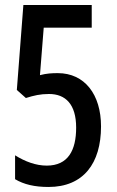

<svg xmlns="http://www.w3.org/2000/svg" viewBox="-20 -734 465 764"><path d="M173 10C312 10 382 -84 382 -231C382 -358 317 -443 210 -443C187 -443 166 -442 139 -435L154 -624H345V-714H73L47 -376L83 -344C115 -354 140 -360 175 -360C241 -360 283 -319 283 -226C283 -136 251 -75 166 -75C123 -75 80 -91 40 -116V-21C75 0 118 10 173 10Z"/></svg>

Font: Noto Sans Devanagari ExtraCondensed Medium
Style: Regular
Weight: 500
Width: 2
Designer: Jelle Bosma - Monotype Design Team
Foundry: Monotype Imaging Inc.
Version: Version 2.004